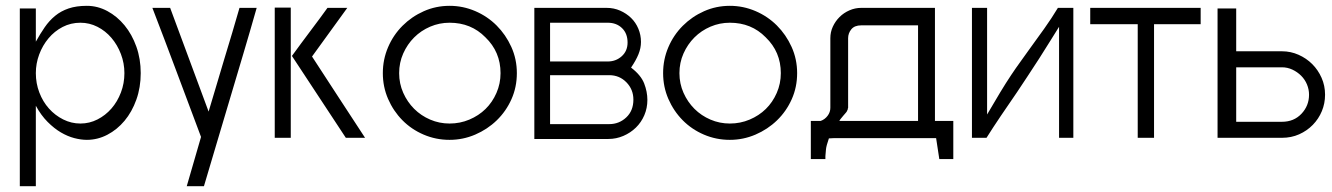

<svg xmlns="http://www.w3.org/2000/svg" viewBox="-20 -475 4572 659"><path d="M48 -446H103V-332Q118 -359 133.5 -381.5Q149 -404 169 -420.5Q189 -437 215.5 -446Q242 -455 278 -455Q315 -455 348.5 -437Q382 -419 407.5 -388Q433 -357 448 -315Q463 -273 463 -224Q463 -175 448 -133Q433 -91 407.5 -60.5Q382 -30 348.5 -12.5Q315 5 278 5Q258 5 235 -1Q212 -7 189 -20.5Q166 -34 143.5 -56.5Q121 -79 103 -112V164H48ZM256 -397Q223 -397 195 -382.5Q167 -368 146.5 -343.5Q126 -319 114.5 -288Q103 -257 103 -224Q103 -189 115 -157.5Q127 -126 148 -102.5Q169 -79 197 -65Q225 -51 256 -51Q287 -51 314.5 -65Q342 -79 362.5 -102.5Q383 -126 395 -157.5Q407 -189 407 -224Q407 -258 395 -289.5Q383 -321 362.5 -345Q342 -369 314.5 -383Q287 -397 256 -397Z M861 -448Q838 -367 815.5 -291.5Q793 -216 771 -142Q749 -68 726.5 7.5Q704 83 680 164H621L670 -5Q629 -114 587 -226.5Q545 -339 503 -448H564L696 -92Q707 -128 720.5 -174Q734 -220 748.5 -268Q763 -316 777 -362.5Q791 -409 802 -448Z M982 -283Q997 -304 1013.5 -326Q1030 -348 1046 -369.5Q1062 -391 1077 -411Q1092 -431 1104 -448H1172L1051 -281Q1095 -213 1141.5 -142Q1188 -71 1233 -2H1167ZM978 -449V-2H923V-449Z M1523 -455Q1569 -455 1611 -437Q1653 -419 1684.5 -387.5Q1716 -356 1735 -314Q1754 -272 1754 -224Q1754 -176 1735.5 -134.5Q1717 -93 1685 -62Q1653 -31 1611 -13Q1569 5 1523 5Q1476 5 1434 -13Q1392 -31 1361 -62.5Q1330 -94 1312 -135.5Q1294 -177 1294 -224Q1294 -271 1312 -313Q1330 -355 1361.5 -386.5Q1393 -418 1434.5 -436.5Q1476 -455 1523 -455ZM1646 -347Q1597 -397 1523 -397Q1488 -397 1456.5 -383.5Q1425 -370 1401.5 -346.5Q1378 -323 1364 -291.5Q1350 -260 1350 -224Q1350 -188 1364 -156.5Q1378 -125 1401.5 -101.5Q1425 -78 1456.5 -64.5Q1488 -51 1523 -51Q1559 -51 1591 -64.5Q1623 -78 1646.5 -101Q1670 -124 1684 -156Q1698 -188 1698 -224Q1698 -297 1646 -347Z M2062 -448Q2087 -448 2108.5 -438.5Q2130 -429 2146 -413.5Q2162 -398 2171 -376.5Q2180 -355 2180 -331Q2180 -310 2171.5 -289Q2163 -268 2146 -243Q2180 -217 2191 -188.5Q2202 -160 2202 -132Q2202 -104 2191.5 -79.5Q2181 -55 2162.5 -37Q2144 -19 2119.5 -8.5Q2095 2 2068 2H1814V-448ZM1868 -217V-49H2071Q2105 -49 2129.5 -72Q2154 -95 2154 -133Q2154 -168 2130 -192.5Q2106 -217 2071 -217ZM1868 -397V-264H2066Q2094 -264 2114 -282Q2134 -300 2134 -329Q2134 -360 2115 -378.5Q2096 -397 2066 -397Z M2485 -455Q2531 -455 2573 -437Q2615 -419 2646.5 -387.5Q2678 -356 2697 -314Q2716 -272 2716 -224Q2716 -176 2697.5 -134.5Q2679 -93 2647 -62Q2615 -31 2573 -13Q2531 5 2485 5Q2438 5 2396 -13Q2354 -31 2323 -62.5Q2292 -94 2274 -135.5Q2256 -177 2256 -224Q2256 -271 2274 -313Q2292 -355 2323.5 -386.5Q2355 -418 2396.5 -436.5Q2438 -455 2485 -455ZM2608 -347Q2559 -397 2485 -397Q2450 -397 2418.5 -383.5Q2387 -370 2363.5 -346.5Q2340 -323 2326 -291.5Q2312 -260 2312 -224Q2312 -188 2326 -156.5Q2340 -125 2363.5 -101.5Q2387 -78 2418.5 -64.5Q2450 -51 2485 -51Q2521 -51 2553 -64.5Q2585 -78 2608.5 -101Q2632 -124 2646 -156Q2660 -188 2660 -224Q2660 -297 2608 -347Z M2797 -60Q2811 -65 2820.5 -77.5Q2830 -90 2830 -105V-344Q2830 -365 2838.5 -383.5Q2847 -402 2861.5 -416.5Q2876 -431 2895.5 -439.5Q2915 -448 2936 -448H3189V-60H3252V71H3204L3193 -1H2845Q2843 -1 2834.5 -0.5Q2826 0 2825 0Q2816 26 2815 37.5Q2814 49 2813 61V71H2763V-60ZM2891 -105Q2890 -104 2890 -101.5Q2890 -99 2888 -96Q2888 -94 2884 -89Q2880 -84 2874.5 -78Q2869 -72 2865 -66.5Q2861 -61 2861 -60H3131V-388H2936Q2913 -388 2902 -374.5Q2891 -361 2891 -344Z M3615 -2V-383Q3604 -366 3586 -336.5Q3568 -307 3547 -274.5Q3526 -242 3505.5 -211Q3485 -180 3471 -159Q3442 -117 3415 -77Q3388 -37 3366 -2H3316V-448H3368V-82Q3393 -125 3413 -158Q3433 -191 3450 -216.5Q3467 -242 3482 -262.5Q3497 -283 3511 -303Q3538 -340 3564 -376.5Q3590 -413 3611 -448H3664V-2Z M4101 -392H3941V-2H3885V-392H3722V-448H4101Z M4380 -299Q4410 -299 4437 -287Q4464 -275 4484 -255Q4504 -235 4516 -208Q4528 -181 4528 -150Q4528 -120 4517 -93.5Q4506 -67 4486 -46.5Q4466 -26 4439 -14Q4412 -2 4380 -2H4159V-446H4223V-299ZM4223 -57H4380Q4421 -57 4447 -84.5Q4473 -112 4473 -150Q4473 -168 4466 -185Q4459 -202 4446 -215Q4433 -228 4416 -236Q4399 -244 4380 -244H4223Z"/></svg>

Font: Fundamental  Brigade Scvhlank
Style: Regular
Weight: 100
Designer: Peter Wiegel, original typeface by Arno Drescher 1935
Foundry: Peter Wiegel
Version: Version 0.000 2012 initial release